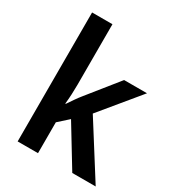

<svg xmlns="http://www.w3.org/2000/svg" viewBox="-181 -870 898 980"><g transform="rotate(30 267.5 -380.0)"><path d="M193 -403Q193 -376 191.5 -346Q190 -316 187 -289H190Q202 -307 216.5 -328Q231 -349 245 -366L387 -543H522L334 -315L533 0H395L252 -235L193 -182V0H73V-760H193Z"/></g></svg>

Font: Noto Sans Devanagari SemiCondensed SemiBold
Style: Regular
Weight: 600
Width: 4
Designer: Jelle Bosma - Monotype Design Team
Foundry: Monotype Imaging Inc.
Version: Version 2.004; ttfautohint (v1.8.4.7-5d5b)